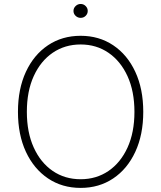

<svg xmlns="http://www.w3.org/2000/svg" viewBox="-20 -913 792 943"><path d="M683.6 -363.6Q683.6 -251.4 644.5 -167.3Q605.5 -83.1 536 -36.6Q466.6 9.9 376.1 9.9Q285.2 9.9 215.7 -36.8Q146.3 -83.5 107.2 -167.4Q68.2 -251.4 68.2 -363.6Q68.2 -476.2 107.2 -560.2Q146.3 -644.2 215.7 -690.7Q285.2 -737.2 376.1 -737.2Q466.6 -737.2 536 -690.7Q605.5 -644.2 644.5 -560.2Q683.6 -476.2 683.6 -363.6ZM640.3 -363.6Q640.3 -464.8 606.2 -539.1Q572.1 -613.3 512.6 -653.9Q453.1 -694.6 376.1 -694.6Q299 -694.6 239.3 -654.1Q179.7 -613.6 145.8 -539.4Q111.9 -465.2 111.9 -363.6Q111.9 -263.1 145.6 -188.7Q179.3 -114.3 238.8 -73.5Q298.3 -32.7 376.1 -32.7Q453.1 -32.7 512.8 -73.3Q572.4 -114 606.4 -188.4Q640.3 -262.8 640.3 -363.6ZM376.1 -825.3Q361.9 -825.3 351.4 -835.2Q340.9 -845.2 340.9 -859.4Q340.9 -873.2 351.4 -883.3Q361.9 -893.5 376.1 -893.5Q390.6 -893.5 400.7 -883.3Q410.9 -873.2 410.9 -859.4Q410.9 -845.2 400.7 -835.2Q390.6 -825.3 376.1 -825.3Z"/></svg>

Font: Inter UI Extra Light
Style: Regular
Weight: 200
Designer: Rasmus Andersson
Foundry: rsms
Version: 3.2;8d6f07862